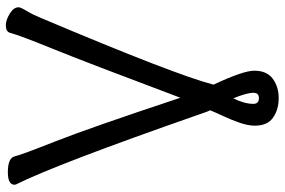

<svg xmlns="http://www.w3.org/2000/svg" viewBox="-179 -578 978 660"><g transform="rotate(-90 310.0 -248.0)"><path d="M303 221Q263 221 235.5 201.5Q208 182 208 139Q208 116 218 87Q228 58 240.5 31.5Q253 5 261 -15Q258 -18 245 -57Q75 -544 6 -682L5 -687Q5 -710 48 -710Q97 -710 102.5 -686.5Q108 -663 153.5 -548Q199 -433 304 -117Q426 -442 472 -555Q518 -668 527 -702Q531 -717 553 -717Q571 -717 593 -703.5Q615 -690 615 -673Q615 -666 602.5 -645.5Q590 -625 579 -598Q382 -132 349 -3Q397 99 397 137Q397 180 369.5 200.5Q342 221 303 221ZM303 153Q321 153 321 134Q321 111 302 65Q283 103 283 134Q283 153 303 153Z"/></g></svg>

Font: LXGW WenKai TC
Style: Bold
Weight: 700
Designer: LXGW / Fontworks Inc.
Foundry: LXGW / Fontworks Inc.
Version: Version 1.330;April 28, 2024